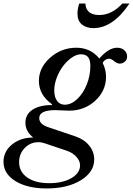

<svg xmlns="http://www.w3.org/2000/svg" viewBox="-135 -810 752 1086"><path d="M231.9 -217.8Q267.6 -217.8 301.3 -249.3Q335 -280.8 355.5 -331.5Q376 -382.3 376 -436Q376 -470.7 363.3 -486.8Q350.6 -502.9 321.8 -502.9Q297.9 -502.9 270.8 -484.1Q243.7 -465.3 221.9 -436.5Q200.2 -407.7 186 -370.6Q171.9 -333.5 171.9 -299.8Q171.9 -260.7 187.7 -239.3Q203.6 -217.8 231.9 -217.8ZM527.8 -540Q552.7 -540 568.4 -525.6Q584 -511.2 584 -490.2Q584 -473.1 571.8 -461.7Q559.6 -450.2 542 -450.2Q527.3 -450.2 510.7 -464.1Q494.1 -478 481.9 -478Q471.2 -478 460.9 -471.4Q450.7 -464.8 445.8 -454.1Q464.8 -415.5 464.8 -376Q464.8 -296.4 403.6 -240.2Q342.3 -184.1 255.9 -184.1Q246.1 -184.1 218.8 -185.5Q191.4 -187 178.2 -187Q86.9 -187 86.9 -142.1Q86.9 -107.4 137.2 -90.8L293 -38.1Q341.3 -21.5 369.6 13.4Q397.9 48.3 397.9 91.8Q397.9 163.1 322.3 209.5Q246.6 255.9 128.9 255.9Q20 255.9 -47.6 214.4Q-115.2 172.9 -115.2 105Q-115.2 46.9 -66.9 7.3Q-18.6 -32.2 53.2 -32.2Q8.8 -65.9 8.8 -116.2Q8.8 -162.6 48.6 -189.2Q88.4 -215.8 158.2 -215.8L159.2 -220.2Q85 -273.4 85 -352.1Q85 -427.2 148.4 -483.6Q211.9 -540 296.9 -540Q377.4 -540 426.8 -479Q479 -540 527.8 -540ZM143.1 226.1Q219.7 226.1 268.8 197.5Q317.9 168.9 317.9 125Q317.9 100.1 297.1 77.1Q276.4 54.2 244.1 43L116.2 0Q98.1 -5.9 84 -5.9Q36.6 -5.9 4.9 27.1Q-26.9 60.1 -26.9 106.9Q-26.9 162.1 19.3 194.1Q65.4 226.1 143.1 226.1ZM313 -790H348.1Q349.1 -758.8 368.9 -741.9Q388.7 -725.1 426.8 -725.1Q497.6 -725.1 557.1 -790H597.2Q503.9 -650.9 393.1 -650.9Q354.5 -650.9 328.9 -671.1Q303.2 -691.4 303.2 -733.9Q303.2 -758.8 313 -790Z"/></svg>

Font: Libre Caslon Text
Style: Italic
Weight: 400
Italic angle: -25°
Designer: Pablo Impallari, Rodrigo Fuenzalida
Foundry: Pablo Impallari, Rodrigo Fuenzalida
Version: Version 1.002